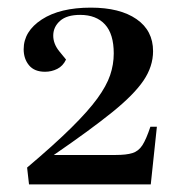

<svg xmlns="http://www.w3.org/2000/svg" viewBox="-20 -857 450 503"><path d="M190 -818Q155 -818 137.5 -802.5Q120 -787 119.5 -765Q119 -743 135 -723L153 -701Q145 -684 130 -676.5Q115 -669 98 -669Q70 -669 56 -686Q42 -703 42 -728Q42 -775 89.5 -806Q137 -837 218 -837Q294 -837 337.5 -807Q381 -777 381 -723Q381 -683 356 -646Q331 -609 274 -563Q217 -517 121 -451H283Q311 -451 327 -456Q343 -461 353 -476.5Q363 -492 374 -525H391L375 -374H56L51 -418Q122 -478 166.5 -522Q211 -566 235 -599Q259 -632 268.5 -660Q278 -688 278 -717Q278 -768 255 -793Q232 -818 190 -818Z"/></svg>

Font: Literata 72pt SemiBold
Style: Italic
Weight: 600
Italic angle: -2°
Designer: Latin by Veronika Burian and Jose Scaglione. Greek by Irene Vlachou. Cyrillic by Vera Evstafieva
Foundry: TypeTogether
Version: Version 3.002